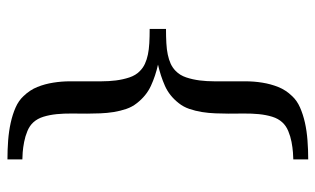

<svg xmlns="http://www.w3.org/2000/svg" viewBox="-190 -554 867 528"><g transform="rotate(90 244.0 -290.5)"><path d="M418.9 123Q392.6 123 366.7 121.1Q340.8 119.1 317.9 114Q294.9 108.9 276.1 100.6Q257.3 92.3 245.1 79.1Q228 61.5 219.7 40.8Q211.4 20 207.8 -2.9Q204.1 -25.9 204.1 -49.8V-135.7Q204.1 -155.8 201.7 -175.3Q199.2 -194.8 193.4 -212.4Q187.5 -230 175.8 -241.2Q167 -250 155.8 -255.1Q144.5 -260.3 130.6 -263.2Q116.7 -266.1 99.4 -267.1Q82 -268.1 60.1 -268.1V-313Q82 -313 99.4 -314Q116.7 -314.9 130.6 -317.9Q144.5 -320.8 155.8 -325.9Q167 -331.1 175.8 -339.8Q187.5 -351.1 193.4 -368.7Q199.2 -386.2 201.7 -405.8Q204.1 -425.3 204.1 -445.3V-530.8Q204.1 -555.2 207.8 -577.9Q211.4 -600.6 219.7 -621.6Q228 -642.6 245.1 -660.2Q257.3 -673.3 276.1 -681.6Q294.9 -689.9 317.9 -695.1Q340.8 -700.2 366.7 -702.1Q392.6 -704.1 418.9 -704.1V-663.1Q412.6 -663.1 399.4 -662.1Q386.2 -661.1 370.8 -658.2Q355.5 -655.3 340.8 -649.2Q326.2 -643.1 316.9 -632.8Q306.6 -621.6 301.5 -605Q296.4 -588.4 294.4 -568.6Q292.5 -548.8 292.7 -527.3Q293 -505.9 293 -484.9Q293 -467.8 292.2 -449Q291.5 -430.2 288.6 -411.9Q285.6 -393.6 280 -377.2Q274.4 -360.8 264.2 -348.1Q244.1 -322.3 216.6 -310.1Q189 -297.9 158.2 -291Q189 -284.2 216.6 -271.5Q244.1 -258.8 264.2 -232.9Q274.4 -220.2 280 -203.9Q285.6 -187.5 288.6 -169.2Q291.5 -150.9 292.2 -132.1Q293 -113.3 293 -96.2Q293 -75.2 292.7 -53.7Q292.5 -32.2 294.4 -12.5Q296.4 7.3 301.5 23.9Q306.6 40.5 316.9 51.8Q326.2 62 340.8 68.1Q355.5 74.2 370.8 77.1Q386.2 80.1 399.4 81.1Q412.6 82 418.9 82Z"/></g></svg>

Font: BabelStone Ogham Lithic
Style: Regular
Weight: 400
Designer: Andrew West
Foundry: BabelStone
Version: Version 1.02 March 14, 2022